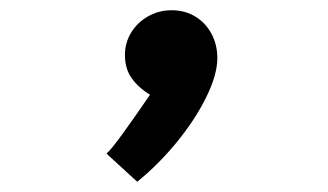

<svg xmlns="http://www.w3.org/2000/svg" viewBox="-20 -576 640 375"><path d="M273 -391Q250 -405 237 -423.5Q224 -442 224 -468.5Q224 -492.5 236.2 -512.5Q248.5 -532.5 269.5 -544.2Q290.5 -556 315 -556Q341.5 -556 361.8 -543.5Q382 -531 393.2 -509.8Q404.5 -488.5 404.5 -462.5Q404.5 -430.5 383.2 -387Q362 -343.5 326 -299.2Q290 -255 248 -221L188 -276Q197 -283.5 221 -316.8Q245 -350 273 -391Z"/></svg>

Font: JuliaMono Black
Style: Regular
Weight: 900
Monospace: yes
Designer: cormullion
Foundry: corm
Version: Version 0.054; ttfautohint (v1.8.4)